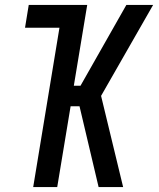

<svg xmlns="http://www.w3.org/2000/svg" viewBox="-20 -755 640 775"><path d="M114 0 220 -643H81L96 -735H332L278 -409H305L490 -735H598L388 -368L477 0H378L301 -326H265L211 0Z"/></svg>

Font: Iosevka Semibold Extended
Style: Italic
Weight: 600
Width: 7
Italic angle: -9°
Monospace: yes
Designer: Belleve Invis
Foundry: Belleve Invis
Version: Version 32.5.0; ttfautohint (v1.8.4)